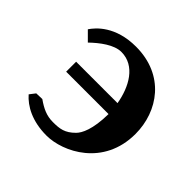

<svg xmlns="http://www.w3.org/2000/svg" viewBox="-125 -564 695 695"><g transform="rotate(45 223.0 -216.5)"><path d="M63 -70 46 -48C74 -16 123 12 197 12C281 12 421 -56 421 -220C421 -336 345 -445 199 -445C94 -445 47 -390 31 -366L65 -332C96 -362 138 -394 175 -394C246 -394 284 -324 296 -253H84V-202H301C300 -122 281 -86 266 -71C237 -42 214 -39 179 -39C147 -39 123 -50 93 -71Z"/></g></svg>

Font: Libertinus Serif
Style: Bold
Weight: 700
Designer: Philipp H. Poll, Khaled Hosny
Foundry: Caleb Maclennan
Version: Version 7.050;RELEASE